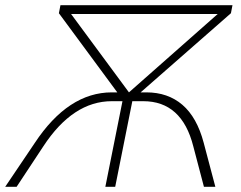

<svg xmlns="http://www.w3.org/2000/svg" viewBox="-45 -720 929 740"><path d="M89 -169Q218 -364 386 -364H407L182 -669L188 -700H851L845 -669L497 -364H519Q602 -364 658 -316Q714 -268 740 -170L785 0H741L700 -156Q656 -330 507 -330H465L399 0H361L427 -330H386Q236 -330 122 -156L19 0H-25ZM794 -666H229L452 -364Z"/></svg>

Font: Argentum Sans ExtraLight
Style: Italic
Weight: 200
Italic angle: -11°
Designer: Julieta Ulanovsky (font), Cristiano Sobral (main changes and remaster)
Foundry: Julieta Ulanovsky (font), Cristiano Sobral (main changes and remaster)
Version: Version 2.007;June 15, 2022;FontCreator 14.0.0.2814 64-bit; 